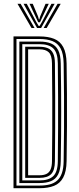

<svg xmlns="http://www.w3.org/2000/svg" viewBox="-20 -992 416 1012"><path d="M51.2 0V-800H188.5Q233.5 -800 265 -787.5Q296.5 -775 313.2 -744.1Q330 -713.2 331 -658Q332.2 -576.8 332.9 -495.6Q333.5 -414.5 333 -327.6Q332.5 -240.8 331 -142.5Q330 -87.5 313.2 -56.4Q296.5 -25.2 265 -12.6Q233.5 0 188 0ZM66.8 -13.8H188Q218.2 -13.8 241.8 -19.9Q265.2 -26 281.5 -40.5Q297.8 -55 306.4 -80.1Q315 -105.2 315.5 -142.8Q317 -229.5 317.5 -313.5Q318 -397.5 317.5 -482.6Q317 -567.8 315.5 -657.8Q314.5 -708.8 299.4 -736.6Q284.2 -764.5 256.1 -775.5Q228 -786.5 188.5 -786.5H66.8ZM82 -27.2V-772.8H188.5Q224.5 -772.8 249 -762.8Q273.5 -752.8 286.5 -727.8Q299.5 -702.8 300.2 -657.5Q301.5 -592.2 302 -529Q302.5 -465.8 302.5 -402.6Q302.5 -339.5 302 -275Q301.5 -210.5 300.2 -143Q299.5 -97.5 286.2 -72.2Q273 -47 248.2 -37.1Q223.5 -27.2 188 -27.2ZM97.5 -41H188Q237 -41 260.6 -63.5Q284.2 -86 284.8 -142.5Q285.8 -232 286.1 -315Q286.5 -398 286.1 -481.9Q285.8 -565.8 284.8 -658Q284.2 -714 261.1 -736.6Q238 -759.2 188.5 -759.2H97.5ZM112.8 -54.5V-745.5H188.5Q213.8 -745.5 231.8 -738.1Q249.8 -730.8 259.5 -711.8Q269.2 -692.8 269.5 -658Q270.5 -569.8 270.8 -486.6Q271 -403.5 270.8 -319Q270.5 -234.5 269.5 -142.5Q269 -93.8 249.5 -74.1Q230 -54.5 188 -54.5ZM128.2 -68.2H188Q210.8 -68.2 225.1 -75.4Q239.5 -82.5 246.6 -98.8Q253.8 -115 254 -142.5Q255 -220.8 255.4 -301.4Q255.8 -382 255.5 -470Q255.2 -558 254 -658Q253.5 -700.2 237.2 -716.1Q221 -732 188.5 -732H128.2ZM72.2 -972H88.8L162 -844.5H146ZM104.2 -972H121L170.5 -877.5L183.8 -855.2H188.5L201.8 -877.5L251.2 -972H268L196.8 -844.5H175.2ZM135.5 -972H152.5L180.8 -904.8L184.8 -889.8H187.5L191.5 -904.8L220.2 -972H237L200.2 -895L190.8 -874.5H181.5L171.8 -895ZM283.5 -972H300L226 -844.5H210.2Z"/></svg>

Font: Big Shoulders Inline Display Thin Medium
Style: Regular
Weight: 500
Version: Version 2.002